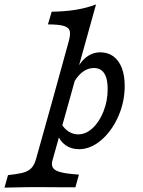

<svg xmlns="http://www.w3.org/2000/svg" viewBox="-138 -661 644 867"><path d="M78.4 -550.8 95.4 -608.1Q155.2 -608.9 204.6 -616.9Q254.1 -625 295.6 -641.1L174.7 -206.7H98.6L172.8 -475.8Q180.9 -505.6 176.9 -521.3Q172.8 -537 150.2 -543.9Q127.6 -550.8 78.4 -550.8ZM-79.9 185.5 -117.8 186.3 -101.8 129.8 -65.7 125.1Q-37.4 121.2 -19.8 113.8Q-2.2 106.3 8.1 92.9Q18.4 79.4 24.7 57.1L98.6 -206.7H174.7L99.3 61.9Q93.5 81.9 99.9 94.4Q106.2 106.9 127.2 113.9Q148.1 120.9 187.6 124.9L218.5 127.5L202.4 184.8Q177.9 184.8 152.6 184.7Q115.4 183.9 31 183.9H27.3H28.6Q-18.5 183.9 -79.9 185.5ZM425.1 -273.3Q425.1 -200.5 395.8 -134.5Q366.4 -68.4 318.7 -27.9Q271 12.7 218.7 12.7Q183.5 12.7 157.5 -5.7Q131.5 -24.2 122.4 -55L139.4 -101.8Q152.2 -79.3 172.4 -66.8Q192.6 -54.2 215.1 -54.2Q249.9 -54.2 280.5 -82.7Q311 -111.2 329.6 -158.6Q348.2 -206 348.2 -259.1Q348.2 -306.1 332.6 -330Q317.1 -353.9 285.2 -353.9Q256.8 -353.9 231.5 -333.4Q206.2 -312.8 188.2 -274.5L197 -317.8Q213.8 -369.1 244.6 -396.9Q275.4 -424.7 315.2 -424.7Q349.6 -424.7 374.2 -406.4Q398.8 -388.2 412 -354.2Q425.1 -320.2 425.1 -273.3Z"/></svg>

Font: Playfair Micro SmCond SmLight
Style: Italic
Weight: 360
Width: 4
Italic angle: -15.6°
Designer: Claus Eggers Sørensen
Foundry: Claus Eggers Sørensen
Version: Version 2.203;Glyphs 3.3 (3326)